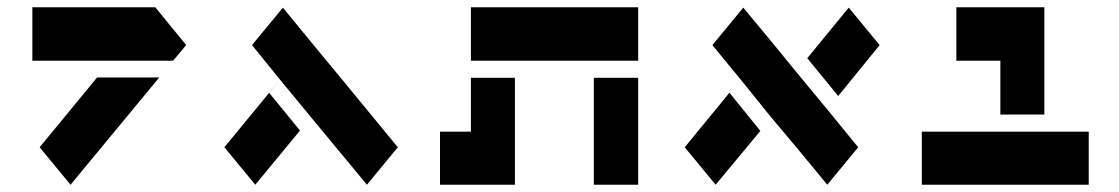

<svg xmlns="http://www.w3.org/2000/svg" viewBox="-20 -753 3077 528"><path d="M69 -733H407L492 -629L456 -586H286H69ZM247 -540H418L174 -245L89 -348Z M758 -732 835 -638 921 -534 1074 -348 989 -245 835 -431 750 -534 673 -629ZM750 -534 720 -498 805 -394 682 -245 597 -348Z M1275 -733H1396H1613H1735V-586H1613H1396H1275ZM1275 -539H1396V-391V-245H1190V-391H1275ZM1613 -539H1735V-245H1613Z M2024 -732 2102 -638 2169 -556 2255 -452 2340 -348 2255 -245 2170 -348 2101 -430 2017 -534 1939 -629ZM2255 -452 2285 -489 2200 -593 2314 -732 2399 -629ZM1863 -348 1986 -498 2071 -393 1948 -245Z M2610 -733H2731H2852V-586V-438H2731V-586H2610ZM2515 -391H2635H2731H2852H2974V-245H2852H2731H2635H2515Z"/></svg>

Font: PatchStencil
Style: Regular
Weight: 400
Version: Version 1.1